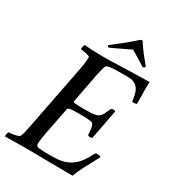

<svg xmlns="http://www.w3.org/2000/svg" viewBox="-211 -967 978 1082"><g transform="rotate(30 277.5 -425.5)"><path d="M241 -664Q269 -664 307.5 -665Q346 -666 388 -667.5Q430 -669 471.5 -670Q513 -671 546 -671Q544 -656 544 -641Q544 -626 544 -611Q544 -592 544.5 -570.5Q545 -549 545 -530Q543 -528 537 -526.5Q531 -525 526 -525Q514 -525 514 -533Q509 -588 487.5 -611.5Q466 -635 427 -635H347Q342 -635 332.5 -634.5Q323 -634 313 -632.5Q303 -631 295 -628.5Q287 -626 285 -622Q279 -611 275 -592.5Q271 -574 266 -553L230 -363Q230 -358 242 -356.5Q254 -355 269 -355H318Q348 -355 365.5 -357.5Q383 -360 394 -367.5Q405 -375 412.5 -389.5Q420 -404 430 -428Q433 -435 445 -435Q457 -435 460 -430L423 -238Q419 -234 407 -234Q396 -234 394 -242Q392 -283 387.5 -295Q383 -307 378 -311Q375 -313 365.5 -314.5Q356 -316 343 -317Q330 -318 315.5 -318Q301 -318 288 -318Q278 -318 266.5 -318Q255 -318 244.5 -317Q234 -316 226.5 -314Q219 -312 218 -308L181 -120Q181 -116 179.5 -108Q178 -100 176.5 -90.5Q175 -81 174 -72Q173 -63 173 -56Q173 -39 192 -36.5Q211 -34 237 -34H286Q324 -34 353 -42.5Q382 -51 404.5 -67.5Q427 -84 445 -109Q463 -134 479 -167Q482 -173 494 -173Q501 -173 508 -171Q515 -169 517 -167Q507 -146 494.5 -123.5Q482 -101 470 -78.5Q458 -56 448.5 -35Q439 -14 433 3Q400 3 361 2.5Q322 2 280 1.5Q238 1 195 0.5Q152 0 111 0Q73 0 44.5 1Q16 2 -6 2Q-8 0 -8 -5Q-8 -11 -6 -18.5Q-4 -26 0 -29Q4 -29 14 -30Q24 -31 35 -33Q46 -35 55.5 -38.5Q65 -42 67 -46Q74 -59 78.5 -79.5Q83 -100 88 -126L169 -541Q173 -561 175.5 -581Q178 -601 178 -621Q178 -625 170 -628Q162 -631 152 -633Q142 -635 132 -636.5Q122 -638 118 -638Q117 -639 117 -644Q117 -650 119 -658Q121 -666 124 -669Q153 -667 183 -665.5Q213 -664 241 -664ZM389 -854Q396 -854 399 -846Q418 -817 439 -790Q460 -763 483 -736Q482 -731 478 -728Q474 -725 469 -724Q458 -731 443 -740.5Q428 -750 413.5 -759Q399 -768 387.5 -774.5Q376 -781 373 -783Q370 -781 355.5 -774.5Q341 -768 322.5 -759Q304 -750 284 -740.5Q264 -731 249 -724Q238 -726 240 -736Q282 -768 313.5 -793.5Q345 -819 375 -846Q383 -854 389 -854Z"/></g></svg>

Font: Vermiglione Medium
Style: Italic
Weight: 500
Italic angle: -11°
Version: Version 1.000